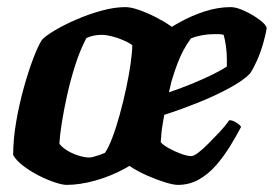

<svg xmlns="http://www.w3.org/2000/svg" viewBox="-20 -520 770 540"><path d="M480 0Q468 0 445 -7Q422 -14 394.5 -26Q367 -38 344.5 -53Q322 -68 313 -84Q313 -128 321.5 -175.5Q330 -223 343.5 -266.5Q357 -310 371 -343.5Q385 -377 396 -394Q406 -405 430 -422.5Q454 -440 486.5 -458Q519 -476 556 -488Q593 -500 629 -500Q645 -500 668.5 -489Q692 -478 710.5 -464Q729 -450 730 -441Q727 -421 719.5 -395.5Q712 -370 702 -348Q692 -326 683 -313Q665 -294 624.5 -272Q584 -250 535 -230.5Q486 -211 442 -197Q436 -164 434.5 -150.5Q433 -137 432 -120Q439 -112 455 -103Q471 -94 489 -87.5Q507 -81 518 -81Q525 -81 537.5 -90.5Q550 -100 565.5 -115.5Q581 -131 597 -148Q613 -165 625 -182Q634 -182 645 -175Q656 -168 658 -163Q645 -138 627.5 -109.5Q610 -81 588.5 -56Q567 -31 540 -15.5Q513 0 480 0ZM454 -260Q487 -271 517.5 -283.5Q548 -296 574 -308.5Q600 -321 618 -333Q618 -338 618 -343.5Q618 -349 618 -354Q618 -372 615.5 -390Q613 -408 609 -422Q602 -424 595.5 -424Q589 -424 582 -424Q566 -424 549 -421Q532 -418 517 -412Q494 -381 479 -341Q464 -301 454 -260ZM167 0Q156 0 134.5 -7Q113 -14 89.5 -26Q66 -38 46 -53Q26 -68 17 -84Q17 -128 25.5 -177.5Q34 -227 47 -273.5Q60 -320 73.5 -355.5Q87 -391 98 -408Q108 -419 134 -434.5Q160 -450 194.5 -465Q229 -480 265.5 -490Q302 -500 333 -500Q348 -500 371 -492Q394 -484 418.5 -471.5Q443 -459 460.5 -446.5Q478 -434 481 -425Q481 -394 473.5 -349Q466 -304 454 -256Q442 -208 427.5 -166.5Q413 -125 401 -102Q373 -69 332 -46.5Q291 -24 247.5 -12Q204 0 167 0ZM231 -77Q235 -77 243 -79Q251 -81 259.5 -84Q268 -87 275 -90Q285 -104 296 -133Q307 -162 317 -198.5Q327 -235 335 -272.5Q343 -310 347.5 -342Q352 -374 352 -393Q341 -401 325.5 -407.5Q310 -414 294 -418Q278 -422 266 -422Q255 -422 244.5 -420Q234 -418 223 -413Q205 -379 191.5 -336.5Q178 -294 168.5 -251Q159 -208 153.5 -172.5Q148 -137 147 -116Q154 -106 168.5 -97Q183 -88 200.5 -82.5Q218 -77 231 -77Z"/></svg>

Font: Texturina 12pt ExtraBold
Style: Italic
Weight: 800
Italic angle: -11°
Designer: Guillermo Torres Carreño
Foundry: Omnibus-Type
Version: Version 1.002